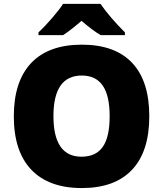

<svg xmlns="http://www.w3.org/2000/svg" viewBox="-20 -954 837 984"><path d="M620.1 -773.9H496.1Q455.1 -797.4 397.9 -847.2Q337.9 -795.9 303.2 -773.9H177.2V-788.1Q210.9 -819.3 248.5 -863.3Q286.1 -907.2 303.2 -934.1H495.1Q542.5 -865.7 620.1 -788.1ZM139.6 -630.9Q229 -725.1 399.2 -725.1Q569.3 -725.1 657.2 -631.8Q745.1 -538.6 745.1 -358.2Q745.1 -177.7 656.7 -84Q568.4 9.8 399.2 9.8Q230 9.8 140.1 -84.5Q50.8 -178.7 50.8 -357.7Q50.8 -536.6 139.6 -630.9ZM398.9 -566.9Q253.9 -566.9 253.9 -358.9Q253.9 -150.9 397.9 -150.9Q471.2 -150.9 506.6 -201.2Q542 -251.5 542 -357.9Q542 -464.4 506.3 -515.6Q470.7 -566.9 398.9 -566.9Z"/></svg>

Font: Open Sans Hebrew Extra Bold
Style: Regular
Weight: 800
Foundry: Ascender Corporation, Yanek Iontef
Version: Version 2.001;PS 002.001;hotconv 1.0.70;makeotf.lib2.5.58329